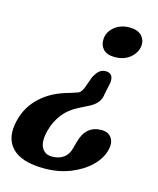

<svg xmlns="http://www.w3.org/2000/svg" viewBox="-114 -650 734 892"><g transform="rotate(15 253.0 -204.0)"><path d="M365.5 -242.5Q361 -198 312 -173.5L274.5 -154.5Q223 -130 194.2 -93.8Q165.5 -57.5 153.5 -11.5Q139 43.5 154.2 72Q169.5 100.5 204.5 100.5Q236.5 100.5 259 84.8Q281.5 69 289.5 37.5L298 5.5Q320 -78.5 395.5 -78.5Q429 -78.5 444.5 -55.5Q460 -32.5 449.5 5.5Q439 46 402 82Q365 118 308.5 140.5Q252 163 184 163Q73.5 163 27.5 114.5Q-18.5 66 4 -21.5Q21 -89 73 -137Q125 -185 209 -207L236 -216Q249 -219 255.8 -226.2Q262.5 -233.5 268 -246L289 -303.5Q302 -328.5 314.5 -338Q327 -347.5 344 -347.5Q381.5 -347.5 378 -303ZM398.5 -572.5Q436.5 -572.5 455.5 -553.5Q474.5 -534.5 473 -507.5Q471 -473 441.5 -447.2Q412 -421.5 366 -421.5Q328 -421.5 310.2 -441Q292.5 -460.5 294.5 -489Q296 -523 325.2 -547.8Q354.5 -572.5 398.5 -572.5Z"/></g></svg>

Font: Fraunces 72pt S100 SemiBold
Style: Italic
Weight: 600
Italic angle: -16°
Version: Version 1.000; ttfautohint (v1.8.3)